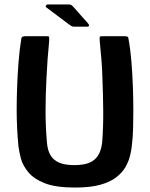

<svg xmlns="http://www.w3.org/2000/svg" viewBox="-20 -836 675 864"><path d="M317 8Q231 8 181.5 -11.5Q132 -31 107 -61.5Q82 -92 74 -123Q66 -154 63 -178Q59 -217 57 -261Q55 -305 55 -341Q55 -388 57 -444Q59 -500 63.5 -557Q68 -614 76 -662Q77 -669 82 -671Q87 -673 94 -673Q118 -673 142 -673Q166 -673 191 -673Q200 -673 201 -670Q202 -667 201 -649Q197 -609 194 -567Q191 -525 189 -482Q185 -407 185 -336.5Q185 -266 191 -198Q193 -169 201.5 -149Q210 -129 225.5 -116.5Q241 -104 263.5 -98.5Q286 -93 314 -93Q344 -93 366 -98.5Q388 -104 403.5 -116.5Q419 -129 428 -149Q437 -169 440 -198Q445 -265 444.5 -335.5Q444 -406 441 -481Q440 -524 436.5 -566.5Q433 -609 429 -649Q428 -667 429 -670Q430 -673 440 -673Q465 -673 490.5 -673Q516 -673 541 -673Q549 -673 553.5 -671Q558 -669 558 -662Q567 -614 571.5 -557.5Q576 -501 578 -444.5Q580 -388 580 -342Q580 -305 579 -261Q578 -217 573 -178Q571 -159 565 -134.5Q559 -110 545 -85Q531 -60 503.5 -38.5Q476 -17 431 -4.5Q386 8 317 8ZM313 -716Q306 -716 301 -719Q296 -722 288 -728L188 -803Q184 -806 187 -811Q190 -816 194 -816H287Q297 -816 301 -813.5Q305 -811 311 -804L375 -732Q381 -726 380.5 -721Q380 -716 373 -716Z"/></svg>

Font: Glory Thin
Style: Bold
Weight: 700
Version: Version 1.011